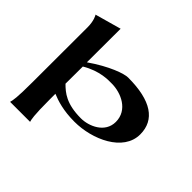

<svg xmlns="http://www.w3.org/2000/svg" viewBox="-234 -984 1480 1480"><g transform="rotate(45 506.0 -244.5)"><path d="M70 256H288C283 239 273 207 273 25V-35C328 -12 408 14 529 14C723 14 957 -90 957 -276C957 -434 833 -520 581 -520C538 -520 418 -479 273 -378L274 -745L60 -685C63 -683 86 -644 86 -572L85 25C85 199 77 231 70 256ZM273 -145 274 -333C393 -404 490 -398 525 -398C626 -398 756 -341 756 -211C756 -92 632 -40 546 -40C387 -40 323 -95 273 -145Z"/></g></svg>

Font: Coconat
Style: Bold
Weight: 900
Width: 8
Designer: Sara Lavazza
Foundry: Collletttivo
Version: Version 1.000;Glyphs 3.2 (3217)